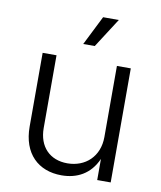

<svg xmlns="http://www.w3.org/2000/svg" viewBox="-85 -829 760 905"><g transform="rotate(10 294.5 -377.0)"><path d="M270.5 7.3C343.8 7.3 407.2 -24.4 440.9 -101.1V0H505.4V-545.9H439V-205.6C439 -111.8 374 -53.2 288.1 -53.2C204.1 -53.2 149.9 -108.4 149.9 -197.8V-545.9H83.5V-192.9C83.5 -63.5 159.7 7.3 270.5 7.3ZM264.6 -620.1H319.8L410.2 -760.7H335Z"/></g></svg>

Font: Raveo Light
Style: Regular
Weight: 300
Designer: Jakub Foglar, Rasmus Andersson (Inter)
Foundry: Jakubfoglar.com
Version: Version 1.100;Glyphs 3.2.3 (3260)